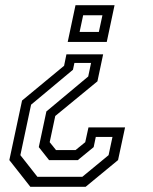

<svg xmlns="http://www.w3.org/2000/svg" viewBox="-20 -720 590 740"><path d="M377.5 -510.5 355.5 -406.5 193 -273 171.5 -172 196 -141.5H271L308.5 -172L321 -229H462L435 -103L310 0H97L16 -103L65 -332.5L227 -466.5L236 -510.5ZM374.8 -661.2H300.5L286.8 -597H361ZM421.5 -700 391.5 -558.5H241L271 -700ZM331 -477.5H266.8L261.2 -451.2L99.8 -316.5L58.5 -122L124.2 -38.5H297.2L398.5 -122L413.5 -192.2H349.2L341 -153L279.8 -102.8H169.2L129.5 -153L158.8 -290.5L320 -425.2Z"/></svg>

Font: Tourney Thin
Style: Italic
Weight: 100
Italic angle: -12°
Designer: Tyler Finck
Foundry: Etcetera Type Co
Version: Version 1.015